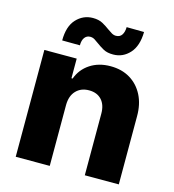

<svg xmlns="http://www.w3.org/2000/svg" viewBox="-112 -854 858 947"><g transform="rotate(15 317.0 -380.0)"><path d="M228.7 -311.1V0H55V-545.5H220.2V-445.3H226.2Q244.3 -495 288 -523.8Q331.7 -552.6 392 -552.6Q449.6 -552.6 492 -527Q534.4 -501.4 558.1 -455.3Q581.7 -409.1 581.3 -347.7V0H407.7V-313.6Q408 -359 384.8 -384.6Q361.5 -410.2 320.3 -410.2Q279.1 -410.2 254.1 -383.9Q229 -357.6 228.7 -311.1ZM218.4 -612.9 127.8 -613.6Q127.8 -685.7 162.3 -722.7Q196.7 -759.6 246.1 -759.9Q276.3 -759.9 296.5 -748.8Q316.8 -737.6 332.7 -725.5Q344.5 -717 355.3 -710.6Q366.1 -704.2 377.8 -704.2Q398.1 -704.5 407.8 -719.5Q417.6 -734.4 418 -759.2L507.1 -758.2Q506 -686.8 471.9 -649.3Q437.9 -611.9 388.8 -611.5Q357.6 -611.2 337.7 -622.3Q317.8 -633.5 302.2 -645.2Q290.8 -653.8 280.4 -660.3Q269.9 -666.9 257.1 -666.9Q239.7 -666.9 229 -652.9Q218.4 -638.8 218.4 -612.9Z"/></g></svg>

Font: Inter UI Extra Bold
Style: Regular
Weight: 800
Designer: Rasmus Andersson
Foundry: rsms
Version: 3.2;8d6f07862